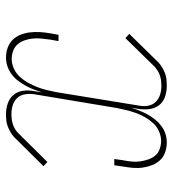

<svg xmlns="http://www.w3.org/2000/svg" viewBox="12 -580 576 640"><g transform="rotate(-90 300.0 -260.0)"><path d="M145 8Q128 8 112.5 2.5Q97 -3 86.5 -14Q76 -25 70 -40Q64 -55 61.5 -71.5Q59 -88 60.5 -105Q62 -122 65 -139L69 -167H90L86 -139Q83 -124 81.5 -109.5Q80 -95 82 -81Q84 -67 88.5 -54Q93 -41 101 -31Q109 -21 122.5 -16Q136 -11 151 -11Q166 -11 182 -18Q198 -25 209.5 -37.5Q221 -50 229.5 -65Q238 -80 243.5 -95.5Q249 -111 253 -127Q257 -143 260 -159L306 -435Q308 -450 305.5 -465Q303 -480 293.5 -490.5Q284 -501 269.5 -505.5Q255 -510 239 -510Q231 -510 223 -509Q215 -508 207 -505.5Q199 -503 191 -498.5Q183 -494 177 -488L80 -390L66 -403L163 -501Q171 -508 180.5 -513.5Q190 -519 199.5 -522.5Q209 -526 219 -527Q229 -528 239 -528Q258 -528 275.5 -522Q293 -516 304 -502.5Q315 -489 317.5 -470.5Q320 -452 316 -433L312 -408Q317 -422 322 -436Q327 -450 334.5 -463Q342 -476 351 -488Q360 -500 373 -509.5Q386 -519 400 -523.5Q414 -528 428 -528Q445 -528 460.5 -522.5Q476 -517 487 -506Q498 -495 504 -480Q510 -465 512 -448.5Q514 -432 513 -415Q512 -398 509 -381L504 -353H483L488 -381Q490 -396 491.5 -410.5Q493 -425 491.5 -439Q490 -453 485.5 -466Q481 -479 472.5 -489Q464 -499 451 -504Q438 -509 423 -509Q408 -509 392 -502Q376 -495 364.5 -482.5Q353 -470 344.5 -455Q336 -440 330 -424.5Q324 -409 320 -393Q316 -377 313 -361L268 -85Q265 -70 267.5 -55Q270 -40 280 -29.5Q290 -19 304 -14.5Q318 -10 334 -10Q342 -10 350.5 -11Q359 -12 367 -14.5Q375 -17 382.5 -21.5Q390 -26 397 -32L493 -130L507 -117L411 -19Q403 -12 393.5 -6.5Q384 -1 374.5 2.5Q365 6 354.5 7Q344 8 334 8Q315 8 297.5 2Q280 -4 269.5 -17.5Q259 -31 256.5 -49.5Q254 -68 257 -87L261 -112Q257 -98 251.5 -84Q246 -70 239 -57Q232 -44 222.5 -32Q213 -20 200.5 -10.5Q188 -1 173.5 3.5Q159 8 145 8Z"/></g></svg>

Font: Iosevka HT Thin Extended
Style: Italic
Weight: 100
Width: 7
Italic angle: -9°
Monospace: yes
Designer: Belleve Invis
Foundry: Belleve Invis
Version: Version 32.3.0; ttfautohint (v1.8.4)